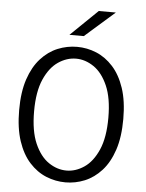

<svg xmlns="http://www.w3.org/2000/svg" viewBox="-60 -952 771 1012"><g transform="rotate(5 325.0 -446.5)"><path d="M324.5 11Q271.5 11 222 -9.2Q172.5 -29.5 133.2 -72.8Q94 -116 71.2 -184.2Q48.5 -252.5 48.5 -348Q48.5 -443.5 71.2 -511.2Q94 -579 133.2 -622.2Q172.5 -665.5 222 -685.8Q271.5 -706 324.5 -706Q377 -706 426.2 -685.8Q475.5 -665.5 514.8 -622.2Q554 -579 576.8 -511.2Q599.5 -443.5 599.5 -348Q599.5 -252.5 576.8 -184.2Q554 -116 514.8 -72.8Q475.5 -29.5 426.2 -9.2Q377 11 324.5 11ZM324.5 -51.5Q373 -51.5 418 -82Q463 -112.5 491.8 -178Q520.5 -243.5 520.5 -348Q520.5 -452 491.8 -517.2Q463 -582.5 418 -613Q373 -643.5 324.5 -643.5Q275 -643.5 230 -613Q185 -582.5 156.2 -517.2Q127.5 -452 127.5 -348Q127.5 -243.5 156.2 -178Q185 -112.5 230 -82Q275 -51.5 324.5 -51.5ZM354 -765.5H278L421 -904H511.5Z"/></g></svg>

Font: Trispace Light
Style: Regular
Weight: 300
Designer: Tyler Finck
Foundry: Etcetera Type Company
Version: Version 1.210; ttfautohint (v1.8.3)